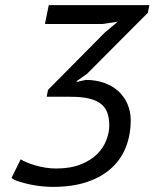

<svg xmlns="http://www.w3.org/2000/svg" viewBox="-20 -720 605 752"><path d="M199 -60Q256 -60 296 -76Q336 -92 360.5 -116.5Q385 -141 396.5 -171Q408 -201 408 -229Q408 -257 400.5 -278Q393 -299 375.5 -313Q358 -327 329 -334Q300 -341 256 -341H163L168 -368L390 -592L441 -635L381 -626H156L171 -700H565L559 -670L321 -431L280 -402V-399L316 -407Q356 -407 389 -395Q422 -383 444.5 -362Q467 -341 479.5 -312Q492 -283 492 -249Q492 -193 473.5 -145Q455 -97 417 -62Q379 -27 321.5 -7.5Q264 12 187 12Q166 12 142 9.5Q118 7 95.5 2Q73 -3 54 -9Q35 -15 25 -23L61 -96Q70 -90 86 -83.5Q102 -77 121 -71.5Q140 -66 160.5 -63Q181 -60 199 -60Z"/></svg>

Font: PT Sans
Style: Italic
Weight: 400
Italic angle: -12°
Designer: A.Korolkova, O.Umpeleva, V.Yefimov
Foundry: ParaType Ltd
Version: Version 2.003W OFL